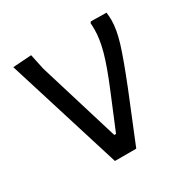

<svg xmlns="http://www.w3.org/2000/svg" viewBox="-115 -562 648 663"><g transform="rotate(-30 209.5 -230.5)"><path d="M393 -428Q393 -391 378 -341.5Q363 -292 324 -194L245 0H160L18 -456L92 -461L105 -400L203 -79H210L268 -219Q300 -296 313 -343.5Q326 -391 326 -428Q326 -445 325 -454L329 -459L391 -458Q393 -438 393 -428Z"/></g></svg>

Font: Alegreya Sans
Style: Regular
Weight: 400
Designer: Juan Pablo del Peral
Foundry: Huerta Tipografica
Version: Version 2.008; ttfautohint (v1.6)